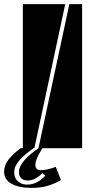

<svg xmlns="http://www.w3.org/2000/svg" viewBox="-73 -720 457 933"><path d="M326 -700V0H114L264 -700ZM38 0V-700H244L94 0ZM223 155Q190 174 157 183.5Q124 193 79 193Q19 193 -17 173Q-53 153 -53 115Q-53 83 -32 56Q-11 29 27 0H90Q73 12 56.5 25.5Q40 39 26.5 53Q13 67 4.5 83.5Q-4 100 -4 118Q-4 127 -1 137.5Q2 148 9.5 156.5Q17 165 29 171Q41 177 60 177Q107 177 147 134L133 121Q119 136 100.5 146.5Q82 157 61 157Q41 157 30 146Q19 135 19 116Q19 90 44 60.5Q69 31 115 0H133Q113 33 106 50.5Q99 68 99 81Q99 107 125 107Q140 107 156.5 103.5Q173 100 198 91Z"/></svg>

Font: J.M. Nexus Grotesque
Style: Regular
Weight: 900
Designer: deFharo
Foundry: deFharo
Version: Version 3.003